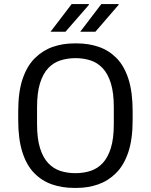

<svg xmlns="http://www.w3.org/2000/svg" viewBox="-20 -908 736 938"><path d="M341 10Q284 10 234.5 -7Q185 -24 147.5 -62Q110 -100 89.5 -164Q69 -228 69 -321V-365Q69 -459 90.5 -522.5Q112 -586 150.5 -624Q189 -662 238 -679Q287 -696 342 -696H356Q413 -696 462.5 -679Q512 -662 549.5 -624Q587 -586 607.5 -522Q628 -458 628 -365V-321Q628 -227 606.5 -163.5Q585 -100 546.5 -62Q508 -24 459 -7Q410 10 355 10ZM348 -62Q388 -62 422 -73Q456 -84 481.5 -111Q507 -138 521.5 -184.5Q536 -231 536 -302V-384Q536 -455 521.5 -501.5Q507 -548 481.5 -575Q456 -602 422 -613Q388 -624 349 -624Q310 -624 275.5 -613Q241 -602 215.5 -575Q190 -548 175.5 -501.5Q161 -455 161 -384V-302Q161 -231 175.5 -184.5Q190 -138 215.5 -111Q241 -84 275 -73Q309 -62 348 -62ZM372 -753 475 -888H559L560 -885L446 -753ZM227 -753 330 -888H413L415 -885L300 -753Z"/></svg>

Font: Chivo Medium Light
Style: Regular
Weight: 300
Version: Version 2.002